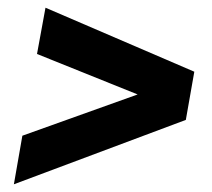

<svg xmlns="http://www.w3.org/2000/svg" viewBox="-20 -507 551 498"><path d="M16 -29 38 -155 337 -262 76 -367 98 -487 484 -321 462 -196Z"/></svg>

Font: Archivo ExtraCondensed ExtraBold
Style: Italic
Weight: 800
Width: 2
Italic angle: -10°
Designer: Hector Gatti
Foundry: Omnibus-Type
Version: Version 2.001